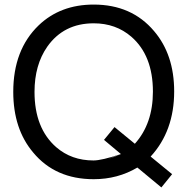

<svg xmlns="http://www.w3.org/2000/svg" viewBox="-20 -761 818 840"><path d="M733 1 686 59 581 -28Q495 23 390 23Q222 23 125 -94Q38 -197 38 -359Q38 -543 149 -650Q244 -741 390 -741Q556 -741 654 -625Q742 -522 742 -361Q742 -188 639 -76ZM481 -205 570 -132Q649 -220 649 -360Q649 -518 555 -600Q487 -659 390 -659Q259 -659 187 -557Q131 -477 131 -359Q131 -200 226 -117Q293 -59 389 -59Q425 -59 509 -87L453 -66Q480 -74 509 -87L435 -149Z"/></svg>

Font: Ekushey Lalsalu
Style: Regular
Weight: 400
Designer: Al Mamun Sumon
Foundry: Al Mamun Sumon
Version: Version 1.0